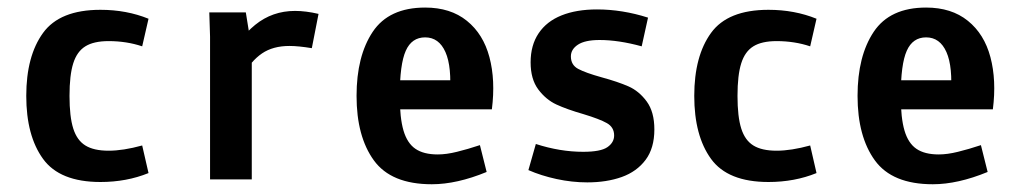

<svg xmlns="http://www.w3.org/2000/svg" viewBox="-20 -470 2665 503"><path d="M264.6 -362.3Q225.6 -362.3 203.6 -348.6Q181.6 -335 171.9 -304.2Q162.1 -273.4 162.1 -218.8Q162.1 -164.1 171.9 -133.3Q181.6 -102.5 203.6 -88.9Q225.6 -75.2 264.6 -75.2Q302.7 -75.2 352.5 -88.9L369.1 -16.6Q311.5 6.8 243.2 6.8Q136.7 6.8 92.8 -53.7Q48.8 -114.3 48.8 -218.8Q48.8 -323.2 92.8 -383.8Q136.7 -444.3 243.2 -444.3Q311.5 -444.3 369.1 -420.9L352.5 -348.6Q311.5 -362.3 264.6 -362.3Z M530.3 -374 528.3 -437.5H624L639.6 -340.8V0H530.3ZM752.9 -441.4Q781.2 -441.4 814.5 -433.6L796.9 -343.8Q761.7 -349.6 738.3 -349.6Q695.3 -349.6 666.5 -330.1Q637.7 -310.5 615.2 -270.5L571.3 -303.7Q603.5 -368.2 648.4 -404.8Q693.4 -441.4 752.9 -441.4Z M1093.8 -450.2Q1160.2 -450.2 1203.1 -415.5Q1246.1 -380.9 1262.2 -320.3Q1278.3 -259.8 1268.6 -183.6H974.6V-259.8H1197.3L1158.2 -218.8Q1164.1 -294.9 1147 -333.5Q1129.9 -372.1 1093.8 -372.1Q1058.6 -372.1 1043 -336.9Q1027.3 -301.8 1027.3 -218.8Q1027.3 -161.1 1037.1 -127.9Q1046.9 -94.7 1068.4 -80.1Q1089.8 -65.4 1127 -65.4Q1149.4 -65.4 1177.2 -72.3Q1205.1 -79.1 1237.3 -89.8L1254.9 -19.5Q1176.8 12.7 1111.3 12.7Q1004.9 12.7 959.5 -49.8Q914.1 -112.3 914.1 -218.8Q914.1 -323.2 956.5 -386.7Q999 -450.2 1093.8 -450.2Z M1364.3 -24.4 1383.8 -92.8Q1447.3 -72.3 1507.8 -72.3Q1553.7 -72.3 1571.3 -84.5Q1588.9 -96.7 1588.9 -115.2Q1588.9 -136.7 1569.8 -147.5Q1550.8 -158.2 1508.8 -170.9Q1464.8 -183.6 1437.5 -196.3Q1410.2 -209 1390.1 -235.8Q1370.1 -262.7 1370.1 -306.6Q1370.1 -351.6 1391.1 -382.8Q1412.1 -414.1 1451.2 -429.7Q1490.2 -445.3 1543.9 -445.3Q1610.4 -445.3 1677.7 -423.8L1661.1 -348.6Q1600.6 -365.2 1550.8 -365.2Q1512.7 -365.2 1494.1 -353Q1475.6 -340.8 1475.6 -322.3Q1475.6 -299.8 1494.6 -289.6Q1513.7 -279.3 1555.7 -267.6Q1598.6 -255.9 1626.5 -243.7Q1654.3 -231.4 1674.3 -204.1Q1694.3 -176.8 1694.3 -130.9Q1694.3 -82 1671.4 -51.3Q1648.4 -20.5 1608.9 -6.3Q1569.3 7.8 1518.6 7.8Q1478.5 7.8 1438 -1Q1397.5 -9.8 1364.3 -24.4Z M2014.6 -362.3Q1975.6 -362.3 1953.6 -348.6Q1931.6 -335 1921.9 -304.2Q1912.1 -273.4 1912.1 -218.8Q1912.1 -164.1 1921.9 -133.3Q1931.6 -102.5 1953.6 -88.9Q1975.6 -75.2 2014.6 -75.2Q2052.7 -75.2 2102.5 -88.9L2119.1 -16.6Q2061.5 6.8 1993.2 6.8Q1886.7 6.8 1842.8 -53.7Q1798.8 -114.3 1798.8 -218.8Q1798.8 -323.2 1842.8 -383.8Q1886.7 -444.3 1993.2 -444.3Q2061.5 -444.3 2119.1 -420.9L2102.5 -348.6Q2061.5 -362.3 2014.6 -362.3Z M2406.2 -450.2Q2472.7 -450.2 2515.6 -415.5Q2558.6 -380.9 2574.7 -320.3Q2590.8 -259.8 2581.1 -183.6H2287.1V-259.8H2509.8L2470.7 -218.8Q2476.6 -294.9 2459.5 -333.5Q2442.4 -372.1 2406.2 -372.1Q2371.1 -372.1 2355.5 -336.9Q2339.8 -301.8 2339.8 -218.8Q2339.8 -161.1 2349.6 -127.9Q2359.4 -94.7 2380.9 -80.1Q2402.3 -65.4 2439.5 -65.4Q2461.9 -65.4 2489.7 -72.3Q2517.6 -79.1 2549.8 -89.8L2567.4 -19.5Q2489.3 12.7 2423.8 12.7Q2317.4 12.7 2272 -49.8Q2226.6 -112.3 2226.6 -218.8Q2226.6 -323.2 2269 -386.7Q2311.5 -450.2 2406.2 -450.2Z"/></svg>

Font: Sudo Var
Style: Regular
Weight: 400
Monospace: yes
Designer: Jens Kutilek
Foundry: Jens Kutilek
Version: Version 0.065;FEAKit 1.0